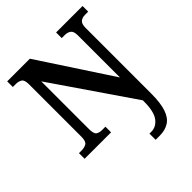

<svg xmlns="http://www.w3.org/2000/svg" viewBox="-258 -863 1252 1252"><g transform="rotate(-45 368.0 -237.0)"><path d="M441 240V183H458Q503 183 533.5 143Q564 103 564 9V-1L183 -557V-117Q183 -74 198 -63Q213 -52 240 -52H270V0H26V-52H49Q77 -52 95 -63Q113 -74 113 -117V-601Q113 -641 95.5 -651.5Q78 -662 55 -662H26V-714H235L564 -212V-601Q564 -638 547 -650Q530 -662 506 -662H477V-714H721V-662H692Q666 -662 650 -649Q634 -636 634 -597V4Q634 93 616.5 144.5Q599 196 564 218Q529 240 479 240Z"/></g></svg>

Font: Noto Serif Lao SemiCondensed
Style: Bold
Weight: 700
Width: 4
Designer: Monotype Design Team
Foundry: Monotype Imaging Inc.
Version: Version 2.003; ttfautohint (v1.8.4.7-5d5b)